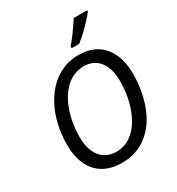

<svg xmlns="http://www.w3.org/2000/svg" viewBox="-220 -1079 1126 1224"><g transform="rotate(-30 343.0 -467.0)"><path d="M319 10Q238 10 182.5 -23Q127 -56 98.5 -117.5Q70 -179 70 -263Q70 -325 80.5 -383Q91 -441 112 -492.5Q133 -544 163 -586.5Q193 -629 231.5 -660Q270 -691 317.5 -708Q365 -725 419 -725Q534 -725 597.5 -651Q661 -577 661 -448Q661 -386 651 -328.5Q641 -271 622 -219.5Q603 -168 574 -126Q545 -84 507 -53.5Q469 -23 422 -6.5Q375 10 319 10ZM323 -69Q361 -69 393.5 -83Q426 -97 453 -122.5Q480 -148 501 -183.5Q522 -219 536.5 -261.5Q551 -304 558.5 -351.5Q566 -399 566 -450Q566 -543 525 -594.5Q484 -646 412 -646Q374 -646 341 -632.5Q308 -619 280.5 -594Q253 -569 231.5 -534Q210 -499 195 -456.5Q180 -414 172 -366Q164 -318 164 -266Q164 -204 183 -160Q202 -116 238 -92.5Q274 -69 323 -69ZM403 -797Q420 -816 440 -842Q460 -868 478.5 -895Q497 -922 511 -944H610V-934Q600 -921 582 -901Q564 -881 542.5 -859Q521 -837 499 -817.5Q477 -798 459 -784H403Z"/></g></svg>

Font: Noto Sans Display
Style: Italic
Weight: 400
Italic angle: -12°
Designer: Monotype Design Team
Foundry: Monotype Imaging Inc.
Version: Version 2.003